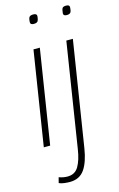

<svg xmlns="http://www.w3.org/2000/svg" viewBox="-139 -774 651 1050"><g transform="rotate(-15 186.0 -248.5)"><path d="M163 -717Q183 -717 183 -703Q181 -680 175 -673Q169 -666 153 -666Q133 -666 134 -681Q135 -703 141 -710Q147 -717 163 -717ZM31 0 115 -532H151L67 0ZM349 -717Q369 -717 368 -703Q367 -680 361 -673Q355 -666 340 -666Q320 -666 321 -681Q323 -703 328 -710Q333 -717 349 -717ZM338 -532 244 62Q232 139 203.5 179.5Q175 220 120 220Q107 220 89.5 218Q72 216 59 210L67 179Q81 184 93 186Q105 188 116 188Q158 188 178.5 153Q199 118 208 58L301 -532Z"/></g></svg>

Font: Georama ExtraLight
Style: Italic
Weight: 200
Italic angle: -9°
Designer: Jean-Baptiste Levee
Foundry: Production Type
Version: Version 1.000